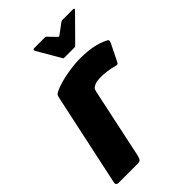

<svg xmlns="http://www.w3.org/2000/svg" viewBox="-203 -716 793 793"><g transform="rotate(-45 193.5 -320.0)"><path d="M255 -476Q335 -476 383 -452Q394 -447 394 -442.5Q394 -438 391 -431L356 -360Q352 -351 348 -349.5Q344 -348 335 -351Q319 -356 298.5 -358.5Q278 -361 269 -361Q253 -361 244.5 -360Q236 -359 231.5 -357.5Q227 -356 223 -354Q218 -351 213.5 -347.5Q209 -344 206 -330L141 -24Q137 -8 132 -4Q127 0 116 0H4Q-1 0 -5 -3.5Q-9 -7 -6 -20L79 -417Q82 -433 86.5 -437.5Q91 -442 103 -447Q136 -461 179.5 -468.5Q223 -476 255 -476ZM213 -524Q207 -524 206 -528L146 -631Q145 -634 146.5 -637Q148 -640 152 -640H215Q221 -640 223 -636L254 -604Q257 -599 264 -604L307 -636Q313 -640 317 -640H380Q385 -640 385 -637Q385 -634 382 -631L280 -528Q276 -524 271 -524Z"/></g></svg>

Font: Glory ExtraBold
Style: Italic
Weight: 800
Italic angle: -12°
Version: Version 1.011